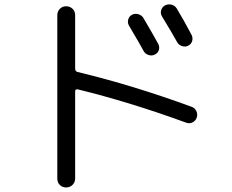

<svg xmlns="http://www.w3.org/2000/svg" viewBox="-20 -785 1040 862"><path d="M624 -704.1Q674.8 -617.2 690.4 -587.9Q697.3 -575.2 693.4 -561Q689.5 -546.9 674.8 -540Q662.1 -533.2 647 -538.1Q631.8 -543 625 -555.7Q613.3 -578.1 558.6 -670.9Q551.8 -683.6 555.7 -697.8Q559.6 -711.9 572.8 -718.8Q585.9 -725.6 601.1 -721.2Q616.2 -716.8 624 -704.1ZM720.7 -760.7Q734.4 -767.6 749.5 -764.2Q764.6 -760.7 773.4 -747.1Q804.7 -695.3 839.8 -628.9Q846.7 -615.2 842.8 -601.1Q838.9 -586.9 825.2 -580.1Q812.5 -573.2 797.4 -578.1Q782.2 -583 775.4 -595.7Q752 -637.7 707 -711.9Q699.2 -724.6 703.6 -739.3Q708 -753.9 720.7 -760.7ZM237.3 16.6V-716.8Q237.3 -733.4 248.5 -745.1Q259.8 -756.8 276.9 -756.8Q293.9 -756.8 305.7 -745.6Q317.4 -734.4 317.4 -716.8V-476.6Q317.4 -464.8 328.1 -461.9Q576.2 -402.3 839.8 -305.7Q854.5 -300.8 861.3 -286.6Q868.2 -272.5 863.3 -257.3Q858.4 -242.2 844.2 -235.4Q830.1 -228.5 815.4 -234.4Q561.5 -327.1 329.1 -383.8Q317.4 -385.7 317.4 -375V16.6Q317.4 33.2 305.7 44.9Q293.9 56.6 276.9 56.6Q259.8 56.6 248.5 45.4Q237.3 34.2 237.3 16.6Z"/></svg>

Font: Rounded-X Mgen+ 1mn regular
Style: Regular
Weight: 400
Designer: [Source Han Sans]
Ryoko NISHIZUKA  (kana & ideographs); Paul D. Hunt (Latin, Greek & Cyrillic); Wenlong ZHANG  (bopomofo
Version: Version 1.059.20150602